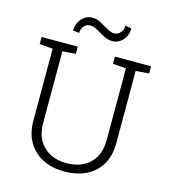

<svg xmlns="http://www.w3.org/2000/svg" viewBox="-130 -1002 982 1116"><g transform="rotate(15 361.0 -444.5)"><path d="M359.9 10.3Q286.6 10.3 230.7 -17.8Q174.8 -45.9 143.1 -99.4Q111.3 -152.8 111.3 -229V-661.6L31.7 -668V-710.9H249.5V-668L169.9 -661.6V-229Q169.9 -168.5 194.1 -126.2Q218.3 -84 261.2 -61.8Q304.2 -39.6 360.4 -39.6Q416.5 -39.6 460 -61.5Q503.4 -83.5 527.8 -125.7Q552.2 -168 552.2 -229V-661.6L472.7 -668V-710.9H690.4V-668L610.8 -661.6V-229Q610.8 -151.4 579.3 -98.1Q547.9 -44.9 491.2 -17.3Q434.6 10.3 359.9 10.3ZM236.8 -790 198.7 -794.9Q198.7 -823.7 210.9 -846.4Q223.1 -869.1 243.7 -882.6Q264.2 -896 289.1 -896Q314.5 -896 340.3 -882.1Q366.2 -868.2 389.9 -854.2Q413.6 -840.3 433.1 -840.3Q453.1 -840.3 469 -856.7Q484.9 -873 484.9 -900.4L522.9 -894Q522.9 -865.2 510.7 -842.5Q498.5 -819.8 478.5 -806.9Q458.5 -793.9 433.6 -793.9Q407.7 -793.9 381.8 -807.6Q356 -821.3 332.3 -835.2Q308.6 -849.1 288.6 -849.1Q268.1 -849.1 252.4 -833.3Q236.8 -817.4 236.8 -790Z"/></g></svg>

Font: Roboto Slab LO Light
Style: Regular
Weight: 300
Designer: Google
Version: Version 2.000